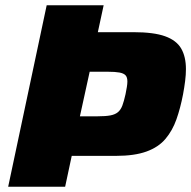

<svg xmlns="http://www.w3.org/2000/svg" viewBox="-20 -708 725 728"><path d="M11 0 157 -688H373L351 -586H486Q563 -586 606 -570.5Q649 -555 667 -524Q685 -493 685 -446Q685 -425 682 -401Q679 -377 674 -350Q664 -298 649 -255.5Q634 -213 607.5 -181.5Q581 -150 535.5 -133.5Q490 -117 420 -117H252L227 0ZM283 -267H350Q381 -267 399 -270.5Q417 -274 427.5 -283Q438 -292 444 -308Q450 -324 456 -351Q459 -366 461 -378Q463 -390 463 -399Q463 -415 456 -422.5Q449 -430 433 -433Q417 -436 388 -436H320Z"/></svg>

Font: Saira SemiExpanded ExtraBold
Style: Italic
Weight: 800
Width: 6
Italic angle: -12°
Designer: Hector Gatti with collaboration of the Omnibus-Type team
Foundry: Omnibus-Type
Version: Version 1.101